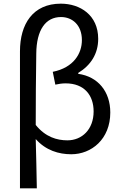

<svg xmlns="http://www.w3.org/2000/svg" viewBox="-20 -829 671 1048"><path d="M89 199H181C179 108 178 22 175 -70C230 -8 301 13 369 13C479 13 582 -69 582 -215C582 -329 515 -411 407 -426V-431C476 -473 516 -536 516 -617C516 -747 417 -809 312 -809C160 -809 89 -698 89 -549ZM348 -63C291 -63 228 -81 175 -147C175 -279 176 -407 178 -536C179 -666 229 -736 313 -736C374 -736 427 -693 427 -610C427 -538 383 -460 268 -437L282 -367C300 -371 319 -374 338 -374C441 -374 491 -308 491 -221C491 -122 427 -63 348 -63Z"/></svg>

Font: Kinto Sans
Style: Regular
Weight: 400
Designer: Authors: Ryoko NISHIZUKA  (kana & ideographs); Paul D. Hunt (Latin, Greek & Cyrillic); Wenlong ZHANG  (bopomofo); Sandol
Foundry: Adobe Systems Incorporated, ookami Inc.
Version: Version 0.001